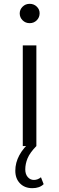

<svg xmlns="http://www.w3.org/2000/svg" viewBox="-20 -763 309 1003"><path d="M99 -526H170V0H99ZM83 -693Q83 -713 98 -728Q113 -743 135 -743Q157 -743 172 -728.5Q187 -714 187 -694Q187 -672 172 -657Q157 -642 135 -642Q113 -642 98 -657Q83 -672 83 -693ZM60 129Q60 45 144 -27L170 0Q136 35 124 64Q112 93 112 122Q112 147 125 162Q138 177 157 177Q177 177 194 163L208 199Q187 220 149 220Q109 220 84.5 195Q60 170 60 129Z"/></svg>

Font: APTA Sans Regular
Style: Regular
Weight: 400
Version: Version 7.200